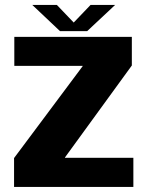

<svg xmlns="http://www.w3.org/2000/svg" viewBox="-20 -738 588 758"><path d="M35.5 0H506.5V-115H236.5V-116.5L500.5 -479.5V-592.5H36.5V-478H306.5V-477L35.5 -114ZM217 -615H324L434.5 -718.5H337.5L271 -649L204.5 -718.5H107.5Z"/></svg>

Font: Anybody Thin
Style: Bold
Weight: 700
Version: Version 1.113;gftools[0.9.25]